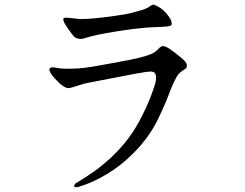

<svg xmlns="http://www.w3.org/2000/svg" viewBox="-20 -720 1040 816"><path d="M680 -523Q687 -521 700 -513Q713 -504 721 -498L752 -473Q772 -456 773.5 -446Q775 -436 771 -430Q769 -428 753.5 -418Q738 -408 728 -388.5Q718 -369 708 -346L687 -292Q669 -249 650 -210.5Q631 -172 605 -136.5Q579 -101 549.5 -71.5Q520 -42 493 -20.5Q466 1 434 20Q402 39 380 49Q358 59 340 65.5Q322 72 314.5 74Q307 76 302 75.5Q297 75 295 72Q293 70 299 62Q301 59 308.5 55Q316 51 341.5 34.5Q367 18 384.5 5.5Q402 -7 433.5 -34Q465 -61 493 -92.5Q521 -124 542.5 -156Q564 -188 584 -228Q604 -268 615.5 -296.5Q627 -325 636 -353Q645 -381 643 -395Q642 -406 636.5 -411Q631 -416 619 -416Q614 -416 599 -414Q584 -412 552 -406L359 -369Q336 -365 309 -355.5Q282 -346 270 -345.5Q258 -345 234 -365Q228 -371 214 -385.5Q200 -400 194 -412Q188 -424 190.5 -428Q193 -432 201 -434Q208 -434 228.5 -430.5Q249 -427 277 -428Q311 -428 342 -432Q373 -436 459 -452Q545 -468 563.5 -472.5Q582 -477 600.5 -482.5Q619 -488 631 -494.5Q643 -501 651.5 -510.5Q660 -520 665.5 -522.5Q671 -525 680 -523ZM629 -700Q635 -701 648 -694Q662 -687 674 -676.5Q686 -666 696 -652Q706 -638 708.5 -628.5Q711 -619 709 -614Q705 -608 678 -606.5Q651 -605 625.5 -604Q600 -603 560.5 -598.5Q521 -594 474.5 -586.5Q428 -579 397 -572.5Q366 -566 346 -559.5Q326 -553 317 -555Q303 -557 296 -563.5Q289 -570 271 -595.5Q253 -621 250.5 -630Q248 -639 250 -642Q252 -645 263 -645Q269 -645 292.5 -642Q316 -639 328 -639Q346 -639 380 -642Q414 -645 467 -652.5Q520 -660 533 -663.5Q546 -667 574.5 -675Q603 -683 614 -691Q625 -699 629 -700Z"/></svg>

Font: ChillKai
Style: Regular
Weight: 400
Designer: ChillType
Foundry: 寒蝉字型
Version: Version 2.000